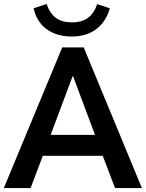

<svg xmlns="http://www.w3.org/2000/svg" viewBox="-21 -961 746 981"><path d="M135.3 0 197.8 -165H503.9L566.9 0H704.1L406.7 -718.8H296.9L-1.5 0ZM346.2 -774.4C445.8 -774.4 515.1 -827.6 540 -918.5L475.6 -939.9C454.1 -877.4 415 -846.7 346.2 -846.7C279.3 -846.7 239.7 -875.5 216.8 -940.9L150.9 -918.5C168.9 -833.5 234.9 -774.4 346.2 -774.4ZM352.1 -571.8 464.4 -272H237.8L350.1 -571.8Z"/></svg>

Font: Winston SemiBold
Style: Regular
Weight: 600
Designer: Vernon Adams, Kim Jin-seong, David Berlow, Cristiano Sobral
Foundry: The Winston Project Authors
Version: Version 3.004